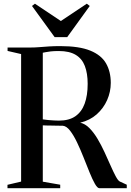

<svg xmlns="http://www.w3.org/2000/svg" viewBox="-20 -994 690 1014"><path d="M19.5 0V-18L91.5 -35V-708.5L20 -725V-743H139.5Q163.5 -743 187.8 -745Q212 -747 239 -748.8Q266 -750.5 298 -750.5Q399 -750.5 457.2 -726.5Q515.5 -702.5 540.2 -659Q565 -615.5 565 -556.5Q565 -509 545.8 -465.5Q526.5 -422 490.8 -390.2Q455 -358.5 403.5 -346Q429.5 -340.5 452.2 -317.5Q475 -294.5 495 -261Q515 -227.5 532 -190.5Q549 -153.5 563.8 -120Q578.5 -86.5 590.8 -63.5Q603 -40.5 612.5 -35.5L649.5 -18.5V0H505Q494.5 0 481.2 -23.2Q468 -46.5 453 -83.5Q438 -120.5 421.5 -162.2Q405 -204 387 -241.8Q369 -279.5 350 -304Q331 -328.5 311 -330Q300 -330 285.5 -330.2Q271 -330.5 255.8 -330.8Q240.5 -331 227.2 -331.2Q214 -331.5 206 -332V-34.5L298 -18.5V0ZM291 -357Q345 -357 378.2 -380.2Q411.5 -403.5 427.2 -446.8Q443 -490 443 -551Q443 -606.5 428.2 -645.2Q413.5 -684 380 -704.2Q346.5 -724.5 291 -724.5Q264 -724.5 247.5 -722.5Q231 -720.5 221.5 -718.5Q212 -716.5 206 -715.5V-363.5Q219.5 -361.5 235.2 -360Q251 -358.5 265.8 -357.8Q280.5 -357 291 -357ZM268.5 -798 149 -962.5 164.5 -974.5 301.5 -883 438.5 -974.5 454 -962.5 335 -798Z"/></svg>

Font: Merriweather 144pt Medium
Style: Regular
Weight: 500
Version: Version 2.100